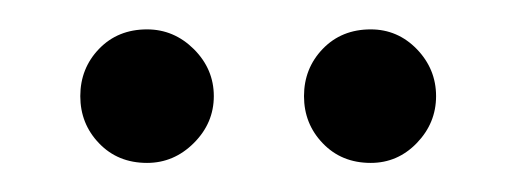

<svg xmlns="http://www.w3.org/2000/svg" viewBox="-20 -735 355 132"><path d="M81.1 -623Q61 -623 48.1 -636.5Q35.2 -649.9 35.2 -668.9Q35.2 -688 48.1 -701.4Q61 -714.8 81.1 -714.8Q99.6 -714.8 113.3 -701.2Q127 -687.5 127 -668.9Q127 -650.4 113.3 -636.7Q99.6 -623 81.1 -623ZM234.9 -714.8Q253.4 -714.8 266.6 -701.2Q279.8 -687.5 279.8 -668.9Q279.8 -650.4 266.6 -636.7Q253.4 -623 234.9 -623Q214.8 -623 201.9 -636.5Q189 -649.9 189 -668.9Q189 -688 201.9 -701.4Q214.8 -714.8 234.9 -714.8Z"/></svg>

Font: PoppinsZ Light
Style: Regular
Weight: 300
Designer: Ninad Kale (Devanagari), Jonny Pinhorn (Latin)
Foundry: Indian Type Foundry
Version: Version 3.002;FEAKit 1.0